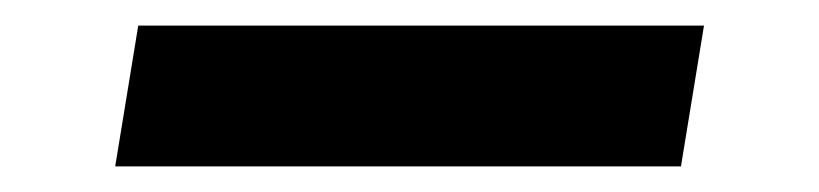

<svg xmlns="http://www.w3.org/2000/svg" viewBox="-20 -415 640 150"><path d="M512 -285H70L88 -395H530Z"/></svg>

Font: Iosevka SS04 XBd Ex Obl
Style: Regular
Weight: 800
Width: 7
Italic angle: -9°
Monospace: yes
Designer: Belleve Invis
Foundry: Belleve Invis
Version: Version 19.0.0; ttfautohint (v1.8.4)